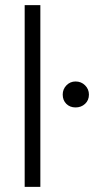

<svg xmlns="http://www.w3.org/2000/svg" viewBox="-20 -727 391 747"><path d="M76 0H137V-707H76ZM224 -359C224 -344.3 228.7 -332.3 238 -323C247.3 -313.7 259.3 -309 274 -309C288.7 -309 301 -313.7 311 -323C321 -332.3 326 -344.3 326 -359C326 -373 321 -385 311 -395C301 -405 288.7 -410 274 -410C260 -410 248.2 -405 238.5 -395C228.8 -385 224 -373 224 -359Z"/></svg>

Font: Hind Light
Style: Regular
Weight: 300
Designer: Manushi Parikh, Satya Rajpurohit
Foundry: Indian Type Foundry
Version: Version 1.201;PS 1.0;hotconv 1.0.78;makeotf.lib2.5.61930; tt